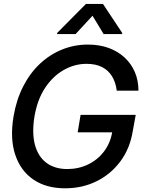

<svg xmlns="http://www.w3.org/2000/svg" viewBox="-20 -969 747 998"><path d="M318.8 9.8Q220.2 9.8 153.6 -35.6Q86.9 -81.1 59.1 -164.8Q31.2 -248.5 50.3 -363.3Q64.9 -450.2 100.3 -519.5Q135.7 -588.9 187.5 -637.5Q239.3 -686 303 -711.7Q366.7 -737.3 437 -737.3Q496.1 -737.3 544.2 -720Q592.3 -702.6 627.2 -670.4Q662.1 -638.2 680.9 -594.5Q699.7 -550.8 699.7 -497.6H586.9Q581.5 -540.5 562.7 -571.8Q543.9 -603 511 -620.1Q478 -637.2 429.7 -637.2Q368.2 -637.2 311.8 -605.5Q255.4 -573.7 214.8 -512.9Q174.3 -452.1 159.2 -363.8Q145 -275.4 162.1 -214.4Q179.2 -153.3 222.4 -121.8Q265.6 -90.3 329.6 -90.3Q388.7 -90.3 438.5 -114.5Q488.3 -138.7 521.5 -182.9Q554.7 -227.1 564 -286.6L591.8 -281.2H383.8L398.9 -372.1H685.5L670.4 -289.1Q655.8 -197.3 605.7 -130.1Q555.7 -63 481.4 -26.6Q407.2 9.8 318.8 9.8ZM518.6 -792 460.9 -887.2 373 -792H276.4L277.3 -797.9L426.8 -948.7H515.1L615.2 -797.9L614.3 -792Z"/></svg>

Font: Inter Tight Medium
Style: Italic
Weight: 500
Italic angle: -9.39999°
Designer: Rasmus Andersson
Foundry: rsms
Version: Version 3.004